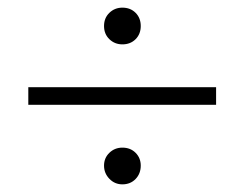

<svg xmlns="http://www.w3.org/2000/svg" viewBox="-20 -513 640 502"><path d="M252 -445Q252 -466 266 -479.5Q280 -493 300 -493Q321 -493 334.5 -479.5Q348 -466 348 -445Q348 -424 334.5 -410.5Q321 -397 300 -397Q280 -397 266 -410.5Q252 -424 252 -445ZM54 -285H545V-239H54ZM252 -80Q252 -100 266 -113.5Q280 -127 300 -127Q321 -127 334.5 -113.5Q348 -100 348 -80Q348 -59 334.5 -45Q321 -31 300 -31Q280 -31 266 -45.5Q252 -60 252 -80Z"/></svg>

Font: Sarabun ExtraLight
Style: Regular
Weight: 275
Designer: Suppakit Chalermlarp | Katatrad Co.,Ltd.
Foundry: Cadson Demak Co.,Ltd.
Version: Version 1.000; ttfautohint (v1.6)